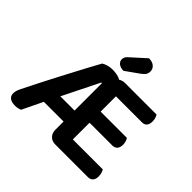

<svg xmlns="http://www.w3.org/2000/svg" viewBox="-200 -1042 1260 1260"><g transform="rotate(45 430.0 -412.0)"><path d="M466 2Q435 2 416.5 -17Q398 -36 398 -68V-143H215L146 0Q135 4 125.5 6.5Q116 9 99 9Q66 9 49.5 -4Q33 -17 33 -40Q33 -52 36.5 -64.5Q40 -77 48 -93Q59 -115 77.5 -152Q96 -189 119 -234Q142 -279 168 -328.5Q194 -378 219 -425.5Q244 -473 267 -516Q290 -559 308 -591Q319 -599 340 -605.5Q361 -612 387 -612Q405 -612 425.5 -608Q446 -604 462 -595Q470 -600 480.5 -603.5Q491 -607 504 -607H797Q802 -599 806.5 -586Q811 -573 811 -557Q811 -503 765 -503H524V-361H768Q773 -353 777.5 -340.5Q782 -328 782 -312Q782 -285 769.5 -271.5Q757 -258 736 -258H524V-103H802Q807 -95 811.5 -81.5Q816 -68 816 -52Q816 -25 803.5 -11.5Q791 2 770 2ZM266 -245H398V-499H392ZM501 -833Q533 -833 551 -817.5Q569 -802 569 -779Q569 -762 561.5 -749.5Q554 -737 533 -722L440 -656Q411 -657 395 -670Q379 -683 379 -701Q379 -712 383 -721Q387 -730 398 -740Z"/></g></svg>

Font: Baloo Bhaina 2 SemiBold
Style: Regular
Weight: 600
Designer: Yesha Goshar, Manish Minz, Shuchita Grover and Ek Type
Foundry: Ek Type
Version: Version 1.640;hotconv 1.0.111;makeotfexe 2.5.65597; ttfautoh